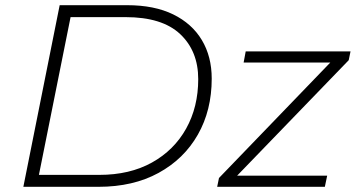

<svg xmlns="http://www.w3.org/2000/svg" viewBox="-20 -720 1371 740"><path d="M70 0 210 -700H470Q575 -700 647.5 -664.5Q720 -629 758 -565.5Q796 -502 796 -417Q796 -295 742.5 -201Q689 -107 591 -53.5Q493 0 360 0ZM130 -46H363Q480 -46 565.5 -93.5Q651 -141 697.5 -224.5Q744 -308 744 -415Q744 -523 674.5 -588.5Q605 -654 464 -654H252ZM817 0 824 -34 1253 -479H919L927 -522H1331L1324 -488L894 -43H1241L1232 0Z"/></svg>

Font: Montserrat Light
Style: Italic
Weight: 300
Italic angle: -11.3°
Designer: Julieta Ulanovsky
Foundry: Julieta Ulanovsky
Version: Version 9.000; ttfautohint (v1.8.4.7-5d5b)